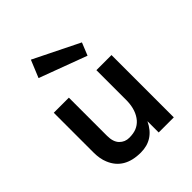

<svg xmlns="http://www.w3.org/2000/svg" viewBox="-217 -918 1061 1061"><g transform="rotate(-45 313.5 -387.5)"><path d="M83 -177V-487H201V-189Q201 -141 224 -117.5Q247 -94 280.5 -94Q314 -94 337 -103.5Q360 -113 377 -132Q414 -175 416 -247V-487H534V0H416V-88Q370 9 268 9Q139 9 98 -92Q83 -127 83 -177ZM159 -682 201 -784 468 -652 438 -578Z"/></g></svg>

Font: Karmilla
Style: Bold
Weight: 700
Designer: Jonathan Pinhorn
Version: Version 1.000